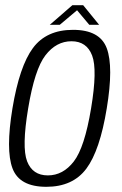

<svg xmlns="http://www.w3.org/2000/svg" viewBox="-20 -716 472 740"><path d="M158.5 4Q55 4 28.2 -67Q1.5 -138 28 -298.5Q55 -461 107 -531Q159 -601 261.5 -601Q365 -601 391.5 -530Q418 -459 391.5 -298.5Q365 -136 312.8 -66Q260.5 4 158.5 4ZM164.5 -40Q223 -40 264.5 -93.8Q306 -147.5 331 -298Q356 -447.5 335 -502.2Q314 -557 255.5 -557Q197 -557 155.2 -503Q113.5 -449 88.5 -298Q63.5 -148.5 84.5 -94.2Q105.5 -40 164.5 -40ZM172 -620.5 259 -696H300.5L362 -620.5H324L277 -676.5L210.5 -620.5Z"/></svg>

Font: Anybody Light
Style: Italic
Weight: 300
Italic angle: -10°
Designer: Tyler Finck
Foundry: Etcetera Type Company
Version: Version 1.010; ttfautohint (v1.8.3) -l 8 -r 50 -G 200 -x 14 